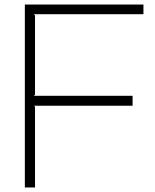

<svg xmlns="http://www.w3.org/2000/svg" viewBox="-20 -830 685 850"><path d="M615 -767H130L135 -762V-411L130 -406H567V-362H130L135 -358V0H90V-810H615Z"/></svg>

Font: TypoPRO Sinkin Sans
Style: 200 X Light
Weight: 200
Designer: Keith Bates
Foundry: K-Type
Version: Sinkin Sans (version 1.0)  by Keith Bates   •   © 2014   www